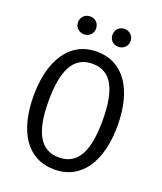

<svg xmlns="http://www.w3.org/2000/svg" viewBox="-159 -977 918 1089"><g transform="rotate(20 300.0 -432.0)"><path d="M196 -767C227 -767 250 -790 250 -820C250 -852 227 -875 196 -875C165 -875 141 -852 141 -820C141 -790 165 -767 196 -767ZM403 -767C434 -767 458 -790 458 -820C458 -852 434 -875 403 -875C372 -875 349 -852 349 -820C349 -790 372 -767 403 -767ZM553 -344C553 -556 467 -700 300 -700C133 -700 47 -551 47 -343C47 -130 133 11 300 11C467 11 553 -135 553 -344ZM463 -344C463 -160 416 -62 300 -62C187 -62 137 -159 137 -343C137 -526 184 -627 300 -627C416 -627 463 -527 463 -344Z"/></g></svg>

Font: FiraMono Nerd Font
Style: Regular
Weight: 400
Designer: Carrois Corporate & Edenspiekermann AG
Foundry: Carrois Corporate GbR & Edenspiekermann AG
Version: Version 003.206;Nerd Fonts 3.3.0